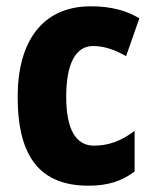

<svg xmlns="http://www.w3.org/2000/svg" viewBox="-20 -579 487 609"><path d="M261 10C321 10 366 -4 407 -35V-164C366 -133 326 -117 278 -117C221 -117 190 -168 190 -272C190 -377 220 -433 275 -433C310 -433 342 -422 380 -401L422 -521C381 -545 334 -559 268 -559C114 -559 36 -447 36 -272C36 -78 110 10 261 10Z"/></svg>

Font: Noto Sans Sinhala UI Condensed ExtraBold
Style: Regular
Weight: 800
Width: 3
Designer: Jelle Bosma - Monotype Design Team
Foundry: Monotype Imaging Inc.
Version: Version 2.006